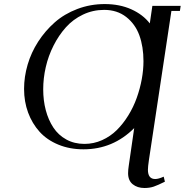

<svg xmlns="http://www.w3.org/2000/svg" viewBox="-20 -731 914 950"><path d="M99.1 -291Q99.1 -351.1 116.7 -411.1Q134.3 -471.2 168.9 -524.9Q203.6 -578.6 251 -620.4Q298.3 -662.1 362.5 -686.5Q426.8 -710.9 498 -710.9Q571.8 -710.9 629.4 -685.1Q687 -659.2 721.2 -615.2L733.9 -702.1H874L870.1 -676.8H828.1L716.8 61Q711.9 94.2 711.9 108.9Q711.9 154.8 748 154.8Q764.2 154.8 790 143.1L795.9 168Q760.7 185.5 740.5 192.4Q720.2 199.2 694.8 199.2Q659.7 199.2 636.7 180.7Q613.8 162.1 613.8 126Q613.8 109.4 617.2 87.9L644 -97.2Q539.1 7.8 393.1 7.8Q324.7 7.8 268.6 -15.4Q212.4 -38.6 175.8 -79.1Q139.2 -119.6 119.1 -173.8Q99.1 -228 99.1 -291ZM193.8 -289.1Q193.8 -233.9 206.5 -185.8Q219.2 -137.7 243.9 -100.1Q268.6 -62.5 308.1 -40.8Q347.7 -19 397.9 -19Q443.8 -19 485.1 -37.6Q526.4 -56.2 557.9 -87.4Q589.4 -118.7 614.7 -159.7Q640.1 -200.7 656.5 -246.6Q672.9 -292.5 681.4 -338.9Q689.9 -385.3 689.9 -428.2Q689.9 -499.5 669.7 -555.7Q649.4 -611.8 604.5 -647Q559.6 -682.1 495.1 -682.1Q439.5 -682.1 390.4 -658.7Q341.3 -635.3 305.9 -595.7Q270.5 -556.2 244.9 -505.4Q219.2 -454.6 206.5 -399.2Q193.8 -343.8 193.8 -289.1Z"/></svg>

Font: Dehuti
Style: Bold-Italic
Weight: 700
Version: Version 1.2